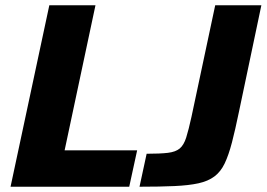

<svg xmlns="http://www.w3.org/2000/svg" viewBox="-20 -708 1011 728"><path d="M20 0 167 -688H342L225 -138H500L470 0ZM509 0 536 -125Q587 -125 616.5 -128.5Q646 -132 661.5 -145Q677 -158 686 -186.5Q695 -215 706 -265L796 -688H971L886 -284Q872 -216 859.5 -168Q847 -120 832 -88.5Q817 -57 793 -39Q769 -21 732.5 -13Q696 -5 641.5 -2.5Q587 0 509 0Z"/></svg>

Font: Saira Thin
Style: Bold Italic
Weight: 700
Italic angle: -12°
Version: Version 1.101